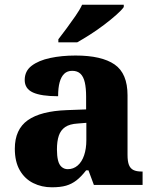

<svg xmlns="http://www.w3.org/2000/svg" viewBox="-20 -786 654 816"><path d="M200 10Q157 10 121 -8Q85 -26 64 -62.5Q43 -99 43 -154Q43 -236 98 -275Q153 -314 265 -318L346 -321V-375Q346 -411 340.5 -435.5Q335 -460 322 -472.5Q309 -485 287 -485Q266 -485 253 -472.5Q240 -460 233.5 -436.5Q227 -413 227 -377Q155 -377 120 -393Q85 -409 85 -446Q85 -484 114.5 -506.5Q144 -529 193 -539.5Q242 -550 301 -550Q412 -550 467 -512Q522 -474 522 -381V-128Q522 -100 528 -85Q534 -70 547 -63.5Q560 -57 582 -57H586V0H379L356 -62H346Q325 -35 305 -19.5Q285 -4 261 3Q237 10 200 10ZM268 -67Q292 -67 310 -82.5Q328 -98 337.5 -126Q347 -154 347 -191V-264L310 -261Q276 -259 257 -246Q238 -233 230 -209.5Q222 -186 222 -151Q222 -124 226.5 -105Q231 -86 242 -76.5Q253 -67 268 -67ZM228 -619Q243 -638 262 -664Q281 -690 300 -717Q319 -744 329 -766H506V-756Q497 -743 474.5 -723Q452 -703 423 -681Q394 -659 363.5 -639.5Q333 -620 308 -606H228Z"/></svg>

Font: Noto Serif Ethiopic ExtraBold
Style: Regular
Weight: 800
Version: Version 2.102